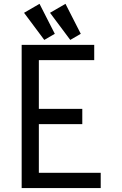

<svg xmlns="http://www.w3.org/2000/svg" viewBox="-20 -962 626 982"><path d="M314.9 -942.4 393.1 -789.1 339.4 -757.8 235.8 -896.5ZM182.1 -942.4 260.3 -789.1 206.5 -757.8 103 -896.5ZM90.8 0V-732.4H461.9V-654.3H178.7V-405.3H400.9V-327.1H178.7V-78.1H495.1V0Z"/></svg>

Font: Consola Mono
Style: Book
Weight: 400
Monospace: yes
Version: Version 2.001